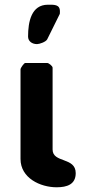

<svg xmlns="http://www.w3.org/2000/svg" viewBox="-20 -787 376 814"><path d="M301 -53C301 -122 203 -95 203 -153V-500C203 -507 187 -520 180 -520H87C82 -520 67 -499 67 -493V-113C67 -32 151 7 220 7C264 7 301 -5 301 -53ZM99 -632C99 -612 116 -600 137 -600C147 -600 174 -609 180 -620L233 -727C234 -727 234 -736 234 -739C234 -769 209 -767 183 -767C113 -767 99 -695 99 -632Z"/></svg>

Font: Asimov Print
Style: C
Weight: 500
Designer: Google
Version: Version 2.000980: 2014